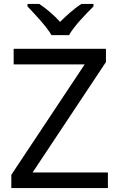

<svg xmlns="http://www.w3.org/2000/svg" viewBox="-20 -964 612 984"><path d="M244 -784H334C358 -829 421 -893 459 -931V-944H397C362 -921 324 -888 288 -852C255 -888 216 -921 181 -944H121V-931C157 -893 218 -829 244 -784ZM533 0V-80H147L523 -646V-714H50V-634H414L38 -68V0Z"/></svg>

Font: Noto Sans Mahajani
Style: Regular
Weight: 400
Designer: Monotype Design Team
Foundry: Monotype Imaging Inc.
Version: Version 2.003